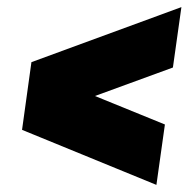

<svg xmlns="http://www.w3.org/2000/svg" viewBox="-20 -520 530 540"><path d="M68.4 -345.2 490.2 -500 466.3 -330.1 247.1 -250 443.8 -169.9 419.9 0 42 -154.8Z"/></svg>

Font: Fivo Sans Black
Style: Regular
Weight: 900
Designer: Alexander Slobzheninov
Foundry: Alexander Slobzheninov
Version: 1.0